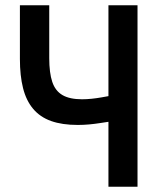

<svg xmlns="http://www.w3.org/2000/svg" viewBox="-20 -713 600 733"><path d="M394 0V-248Q380 -246 361 -243Q342 -240 320.5 -238Q299 -236 277 -236Q217 -236 175 -251Q133 -266 106.5 -297.5Q80 -329 68 -376.5Q56 -424 56 -488V-693H168V-491Q168 -435 179.5 -400.5Q191 -366 218.5 -350Q246 -334 293 -334Q311 -334 330 -336Q349 -338 366 -341Q383 -344 394 -346V-693H505V0Z"/></svg>

Font: Ubuntu Sans Mono Medium
Style: Regular
Weight: 500
Monospace: yes
Designer: Dalton Maag Ltd
Foundry: Dalton Maag Ltd
Version: Version 1.006